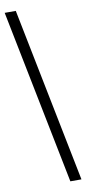

<svg xmlns="http://www.w3.org/2000/svg" viewBox="-98 -797 428 954"><g transform="rotate(-10 116.0 -319.5)"><path d="M176 121H232L56 -760H0Z"/></g></svg>

Font: Noto Serif Hebrew ExtraCondensed SemiBold
Style: Regular
Weight: 600
Width: 2
Designer: Monotype Design Team
Foundry: Monotype Imaging Inc.
Version: Version 2.004